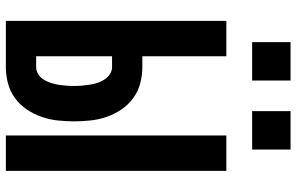

<svg xmlns="http://www.w3.org/2000/svg" viewBox="-194 -794 989 640"><g transform="rotate(90 300.0 -474.5)"><path d="M432 0V-735H550V0ZM50 0V-735H168V-455H204Q231 -455 258 -448Q285 -441 307.5 -424.5Q330 -408 345.5 -385Q361 -362 370 -336Q379 -310 382 -282.5Q385 -255 385 -227Q385 -200 382 -172.5Q379 -145 370 -119Q361 -93 345.5 -70Q330 -47 307.5 -30.5Q285 -14 258 -7Q231 0 204 0ZM168 -101H204Q217 -101 228 -108Q239 -115 246 -126.5Q253 -138 257 -150.5Q261 -163 263 -175.5Q265 -188 266 -201Q267 -214 267 -227Q267 -240 266 -253Q265 -266 263 -279Q261 -292 257 -304.5Q253 -317 246 -328Q239 -339 228 -346.5Q217 -354 204 -354H168ZM479 -821H351V-949H479ZM121 -821V-949H249V-821Z"/></g></svg>

Font: Iosevka SS04 Extended
Style: Bold
Weight: 700
Width: 7
Monospace: yes
Designer: Belleve Invis
Foundry: Belleve Invis
Version: Version 19.0.0; ttfautohint (v1.8.4)